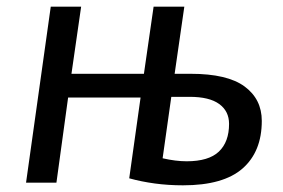

<svg xmlns="http://www.w3.org/2000/svg" viewBox="-20 -547 847 575"><path d="M528 8Q484 8 443.5 2.5Q403 -3 367 -13L401 -255H184L149 0H58L132 -527H223L194 -326H411L440 -527H532L503 -326H551Q661 -326 712.5 -288Q764 -250 764 -185Q764 -93 706.5 -42.5Q649 8 528 8ZM539 -64Q605 -64 635.5 -93Q666 -122 666 -176Q666 -214 636.5 -235.5Q607 -257 548 -257H493L467 -73Q506 -64 539 -64Z"/></svg>

Font: Yekcdsyqcyvpieeyorgstswgcgt
Style: Regular
Weight: 400
Italic angle: -8°
Designer: Carrois Corporate & Edenspiekermann
Foundry: Carrois Corporate GbR & Edenspiekermann AG
Version: Version 2.001